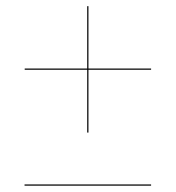

<svg xmlns="http://www.w3.org/2000/svg" viewBox="-20 -610 570 622"><path d="M262.5 -180.5H266.5V-384H469.5V-388H266.5V-590H262.5V-388H60V-384H262.5ZM59.5 -12.5V-8.5H469.5V-12.5Z"/></svg>

Font: Bodoni* 48pt Fatface
Style: Italic
Weight: 900
Italic angle: -13°
Version: Version 2.3